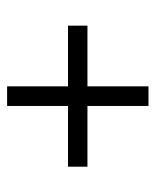

<svg xmlns="http://www.w3.org/2000/svg" viewBox="33 -604 452 559"><g transform="rotate(-90 259.5 -324.0)"><path d="M288.1 -118.2H231V-295.9H54.2V-352.5H231V-529.8H288.1V-352.5H464.8V-295.9H288.1Z"/></g></svg>

Font: Potro Sans Bangla
Style: Regular
Weight: 400
Designer: Jayed Ahsan Saad
Foundry: Codepotro
Version: Potro Sans Bangla;Version 0.996;CodepotroFonts;